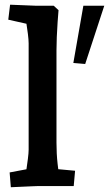

<svg xmlns="http://www.w3.org/2000/svg" viewBox="-20 -780 457 805"><path d="M25.4 5 20.4 -57 142.5 -80 84.1 -29Q86.7 -41.5 90.2 -65.3Q93.7 -89.1 96.9 -113.8Q100.1 -138.5 100.1 -152.5V-598.3Q100.1 -612.5 97 -637.5Q93.8 -662.5 89.7 -688.9Q85.5 -715.4 82.5 -733.5L141.3 -669.1L14.7 -697.5L22.3 -760.3L129.1 -756H205.1L225.4 -737.4Q223.7 -718.5 221.6 -687.9Q219.5 -657.3 218.1 -625.1Q216.8 -592.9 216.8 -568.3V-182.5Q216.8 -135.5 221.4 -94.3Q226 -53.2 229.6 -31.4L172.3 -75.4L294.8 -64.1L289.1 0H141.7Q134.9 0 114.6 1Q94.4 2 69.7 3Q45 4 25.4 5ZM337.2 -511.7 287.5 -516 329.5 -756H417.2Z"/></svg>

Font: Andada Pro
Style: Regular
Weight: 400
Designer: Carolina Giovagnoli
Foundry: Huerta Tipografica
Version: Version 3.003